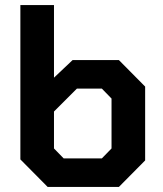

<svg xmlns="http://www.w3.org/2000/svg" viewBox="-20 -734 640 754"><path d="M60 -108V-714H192V-429L265 -498H447L550 -394V-104L447 0H167ZM380 -112 418 -151V-347L380 -386H282L192 -296V-151L230 -112Z"/></svg>

Font: Chakra Petch
Style: Bold
Weight: 700
Designer: Katatrad Aksorn Co.,Ltd.
Foundry: Cadson Demak Co.,Ltd.
Version: Version 1.000; ttfautohint (v1.6)